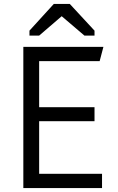

<svg xmlns="http://www.w3.org/2000/svg" viewBox="-20 -951 596 971"><path d="M98 -714V0H496V-72H178V-338H458V-409H178V-642H484L503 -714ZM129 -796V-771H178L292 -869L407 -771H458V-796L333 -931H252Z"/></svg>

Font: Frost Regular
Style: Regular
Weight: 400
Designer: Lee Frost
Foundry: Lee Frost for Ice Communication Norge AS
Version: Version 2.011;hotconv 1.0.107;makeotfexe 2.5.65593